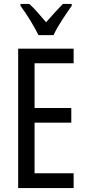

<svg xmlns="http://www.w3.org/2000/svg" viewBox="-20 -963 442 983"><path d="M357 0H73V-714H357V-639H157V-410H345V-335H157V-76H357ZM177 -783Q161 -816 136 -857Q111 -898 85 -933V-943H130Q149 -926 171.5 -900.5Q194 -875 216 -849Q242 -879 259.5 -898Q277 -917 302 -943H347V-933Q325 -902 297.5 -860Q270 -818 254 -783Z"/></svg>

Font: Noto Sans Lao ExtraCondensed
Style: Regular
Weight: 400
Width: 2
Designer: Monotype Design Team
Foundry: Monotype Imaging Inc.
Version: Version 2.004; ttfautohint (v1.8.4.7-5d5b)